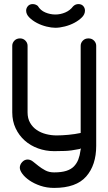

<svg xmlns="http://www.w3.org/2000/svg" viewBox="-20 -741 531 940"><path d="M251 -670Q276 -670 299.5 -680Q323 -690 338 -710Q349 -721 364 -721Q379 -721 387.5 -711.5Q396 -702 396 -689Q396 -671 381 -656Q366 -641 344.5 -629.5Q323 -618 297.5 -611.5Q272 -605 251 -605Q232 -605 207.5 -611Q183 -617 161 -628.5Q139 -640 123.5 -655.5Q108 -671 108 -689Q108 -701 116.5 -711Q125 -721 140 -721Q154 -721 165 -712Q178 -690 202 -680Q226 -670 251 -670ZM451 -27Q451 67 402 123Q353 179 245 179Q209 179 178 168.5Q147 158 124.5 142.5Q102 127 89.5 110Q77 93 77 80Q77 65 88.5 52.5Q100 40 115 40Q129 40 141.5 50Q154 60 168.5 71.5Q183 83 201.5 93Q220 103 245 103Q281 103 304.5 95.5Q328 88 342 73.5Q356 59 363.5 39.5Q371 20 374 -4Q374 -6 375 -9.5Q376 -13 377 -15Q375 -13 373 -12.5Q371 -12 367 -11Q328 -3 298 -2Q268 -1 245 -1Q204 -1 166.5 -14.5Q129 -28 101 -53Q73 -78 56.5 -113Q40 -148 40 -191V-517Q40 -531 50.5 -542Q61 -553 78 -553Q94 -553 104.5 -542Q115 -531 115 -517V-191Q115 -161 127.5 -139.5Q140 -118 160 -104.5Q180 -91 205.5 -84.5Q231 -78 257 -78Q283 -78 315 -81Q347 -84 375 -90V-517Q375 -531 385.5 -542Q396 -553 413 -553Q430 -553 440.5 -542Q451 -531 451 -517Z"/></svg>

Font: VDS Compensated
Style: Light
Weight: 300
Designer: artmaker
Foundry: artmaker
Version: Version 1.000 2012 initial release